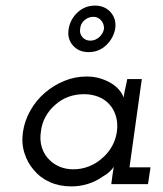

<svg xmlns="http://www.w3.org/2000/svg" viewBox="-20 -657 583 685"><path d="M62 -187Q56 -147 67 -111.5Q78 -76 101 -50Q123 -23 157.5 -7.5Q192 8 234 8Q267 8 295.5 -1.5Q324 -11 345 -26Q361 -35 371.5 -45Q382 -55 386 -62Q385 -54 383.5 -46.5Q382 -39 381 -30L377 0H508L517 -60H442L486 -375H434Q431 -358 427 -341.5Q423 -325 421 -308Q419 -318 408.5 -332Q398 -346 380 -358Q363 -369 340 -376.5Q317 -384 289 -384Q247 -384 208.5 -368Q170 -352 139 -325Q109 -299 88.5 -263Q68 -227 62 -187ZM126 -188Q129 -216 142.5 -240.5Q156 -265 177 -283Q198 -302 224 -311.5Q250 -321 280 -321Q308 -321 331.5 -311.5Q355 -302 371 -284Q387 -266 394 -241Q401 -216 397 -187Q393 -159 379.5 -135Q366 -111 345 -93Q324 -74 297.5 -63.5Q271 -53 242 -53Q215 -53 193.5 -62Q172 -71 157 -86Q138 -104 129.5 -130.5Q121 -157 126 -188ZM266 -554Q267 -572 281 -584.5Q295 -597 313 -597Q330 -597 341 -584Q352 -571 351 -554Q348 -537 334 -524.5Q320 -512 302 -512Q285 -512 274 -524.5Q263 -537 266 -554ZM225 -554Q219 -519 240 -495Q261 -471 296 -471Q332 -471 358 -495Q384 -519 391 -554Q396 -589 375 -613Q354 -637 319 -637Q283 -637 257 -613Q231 -589 225 -554Z"/></svg>

Font: Josefin Slab Thin SemiBold
Style: Italic
Weight: 600
Italic angle: -12°
Version: Version 2.000